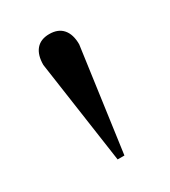

<svg xmlns="http://www.w3.org/2000/svg" viewBox="-89 -764 349 394"><g transform="rotate(-30 85.5 -567.5)"><path d="M94.2 -420.9H78.1L43 -665Q43 -688.5 53.7 -701.2Q64.5 -713.9 85 -713.9Q106 -713.9 116.9 -701.2Q127.9 -688.5 127.9 -665Z"/></g></svg>

Font: Charis SIL Phon
Style: Regular
Weight: 400
Foundry: SIL International
Version: Version 5.000